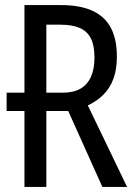

<svg xmlns="http://www.w3.org/2000/svg" viewBox="-20 -734 531 754"><path d="M128 -298H6V-370H128ZM220 -714Q295 -714 343.5 -691.5Q392 -669 415.5 -624.5Q439 -580 439 -512Q439 -462 425.5 -425Q412 -388 386.5 -362.5Q361 -337 325 -320L479 0H382L248 -298H162V0H76V-714ZM218 -637H162V-370H226Q268 -370 295.5 -385.5Q323 -401 337 -432Q351 -463 351 -508Q351 -555 337 -583Q323 -611 293.5 -624Q264 -637 218 -637Z"/></svg>

Font: Noto Sans Display Condensed
Style: Regular
Weight: 400
Width: 3
Designer: Monotype Design Team
Foundry: Monotype Imaging Inc.
Version: Version 2.003